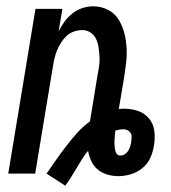

<svg xmlns="http://www.w3.org/2000/svg" viewBox="-20 -548 540 606"><path d="M186 38 127 0Q142 -22 157.5 -44Q173 -66 189.5 -87.5Q206 -109 224 -129Q242 -149 264 -165L288 -312Q291 -326 293 -341Q295 -356 294 -370.5Q293 -385 291 -399Q289 -413 283 -425.5Q277 -438 265.5 -445.5Q254 -453 240 -453Q227 -453 213.5 -448.5Q200 -444 190 -434.5Q180 -425 172.5 -413Q165 -401 160 -389Q155 -377 152 -364Q149 -351 147 -338L91 0H6L92 -520H177L165 -449Q173 -465 183.5 -479.5Q194 -494 208.5 -505.5Q223 -517 240 -522.5Q257 -528 274 -528Q299 -528 320 -517.5Q341 -507 353.5 -487.5Q366 -468 372 -445Q378 -422 379.5 -398Q381 -374 378 -349Q375 -324 371 -299L355 -204Q359 -204 363 -204.5Q367 -205 370 -205Q394 -205 415 -198Q436 -191 450 -174.5Q464 -158 467 -135Q470 -112 466 -89Q463 -69 454.5 -50Q446 -31 429.5 -17.5Q413 -4 393 2Q373 8 354 8Q336 8 319 3Q302 -2 289 -12.5Q276 -23 268.5 -39Q261 -55 258 -72Q247 -59 238.5 -45Q230 -31 221.5 -17Q213 -3 204.5 11Q196 25 186 38ZM360 -57Q367 -57 373.5 -61Q380 -65 384 -71Q388 -77 390.5 -84.5Q393 -92 394 -99Q395 -106 395.5 -113.5Q396 -121 393 -127Q390 -133 383.5 -136.5Q377 -140 370 -140Q364 -140 357.5 -139Q351 -138 344 -136Q343 -129 342.5 -121.5Q342 -114 341.5 -106.5Q341 -99 341.5 -91.5Q342 -84 343 -76.5Q344 -69 348 -63Q352 -57 360 -57Z"/></svg>

Font: Iosevka Medium
Style: Italic
Weight: 500
Italic angle: -9°
Monospace: yes
Designer: Belleve Invis
Foundry: Belleve Invis
Version: Version 32.5.0; ttfautohint (v1.8.4)